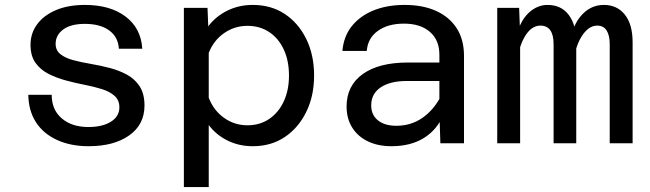

<svg xmlns="http://www.w3.org/2000/svg" viewBox="-20 -582 2640 780"><path d="M340 12Q267 12 211.5 -13.5Q156 -39 126 -85.5Q96 -132 95 -197H190Q190 -136 231 -101Q272 -66 339 -66Q396 -66 430.5 -87.5Q465 -109 465 -146Q465 -175 445.5 -192.5Q426 -210 394 -220Q362 -230 323.5 -237.5Q285 -245 246.5 -255.5Q208 -266 176 -282.5Q144 -299 124 -327Q104 -355 104 -400Q104 -447 131 -483.5Q158 -520 207.5 -541Q257 -562 325 -562Q428 -562 490.5 -514.5Q553 -467 558 -384H463Q460 -432 423.5 -458.5Q387 -485 325 -485Q267 -485 236.5 -462Q206 -439 206 -404Q206 -377 226 -361.5Q246 -346 278 -337.5Q310 -329 348.5 -322.5Q387 -316 425.5 -306Q464 -296 496 -278.5Q528 -261 547.5 -231Q567 -201 567 -153Q567 -76 505 -32Q443 12 340 12Z M1007 -562Q1081 -562 1136.5 -525.5Q1192 -489 1224 -424Q1256 -359 1256 -275Q1256 -192 1224 -127Q1192 -62 1136.5 -25Q1081 12 1007 12Q951 12 904.5 -11Q858 -34 828 -74V178H727V-550H823L826 -475Q856 -515 903 -538.5Q950 -562 1007 -562ZM985 -73Q1036 -73 1074 -99Q1112 -125 1133 -170.5Q1154 -216 1154 -275Q1154 -335 1133 -380.5Q1112 -426 1074 -451.5Q1036 -477 985 -477Q933 -477 890.5 -447.5Q848 -418 828 -367V-185Q848 -133 890.5 -103Q933 -73 985 -73Z M1769 0 1765 -125V-360Q1765 -419 1726.5 -452.5Q1688 -486 1621 -486Q1556 -486 1515 -456.5Q1474 -427 1470 -375H1371Q1376 -434 1409 -475.5Q1442 -517 1497 -539.5Q1552 -562 1624 -562Q1698 -562 1752 -537.5Q1806 -513 1835.5 -467Q1865 -421 1865 -355V0ZM1570 12Q1516 12 1475 -7.5Q1434 -27 1411 -63.5Q1388 -100 1388 -149Q1388 -234 1453.5 -281Q1519 -328 1637 -328H1778V-253H1633Q1565 -253 1526.5 -227Q1488 -201 1488 -154Q1488 -115 1515.5 -93Q1543 -71 1590 -71Q1650 -71 1696.5 -103.5Q1743 -136 1772 -193L1783 -119Q1757 -56 1703 -22Q1649 12 1570 12Z M2457 0V-402Q2457 -438 2444.5 -458Q2432 -478 2406 -478Q2370 -478 2341.5 -432Q2313 -386 2302 -287L2293 -372Q2296 -462 2335.5 -512Q2375 -562 2433 -562Q2487 -562 2518.5 -522.5Q2550 -483 2550 -410V0ZM2000 0V-550H2089L2093 -443V0ZM2229 0V-402Q2229 -440 2215.5 -459Q2202 -478 2175 -478Q2137 -478 2110 -430Q2083 -382 2072 -287L2070 -375Q2072 -434 2091 -476Q2110 -518 2140 -540Q2170 -562 2204 -562Q2260 -562 2290.5 -521.5Q2321 -481 2321 -411V0Z"/></svg>

Font: Azeret Mono Thin
Style: Regular
Weight: 400
Version: Version 1.002